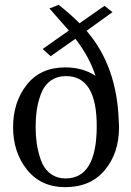

<svg xmlns="http://www.w3.org/2000/svg" viewBox="-20 -757 540 792"><path d="M156 -555 264 -631Q256 -641 184 -722L222 -737Q274 -696 308 -661L411 -733L444 -707L337 -630Q464 -483 470 -253Q471 -246 471 -232Q471 -126 412.5 -55.5Q354 15 249 15Q149 15 91.5 -57Q34 -129 34 -232Q34 -336 90.5 -407.5Q147 -479 249 -479Q322 -479 374 -444Q349 -522 291 -597L189 -525ZM127 -233Q127 -198 131.5 -166Q136 -134 148 -98.5Q160 -63 186.5 -42Q213 -21 251 -21Q379 -21 379 -237Q379 -443 253 -443Q214 -443 187.5 -423Q161 -403 148.5 -368.5Q136 -334 131.5 -302Q127 -270 127 -233Z"/></svg>

Font: Academico
Style: Regular
Weight: 400
Foundry: Steinberg Media Technologies GmbH
Version: Version 0.902